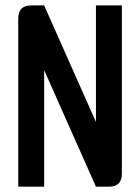

<svg xmlns="http://www.w3.org/2000/svg" viewBox="-20 -704 528 724"><path d="M48.8 0V-634.8Q48.8 -683.6 97.7 -683.6H146.5L341.8 -244.1V-683.6H439.5V-48.8Q439.5 0 390.6 0H341.8L146.5 -439.5V0Z"/></svg>

Font: BabelStone Runic Beowulf
Style: Regular
Weight: 400
Designer: Andrew West
Foundry: BabelStone
Version: Version 7.004;November 9, 2023